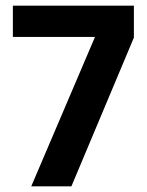

<svg xmlns="http://www.w3.org/2000/svg" viewBox="-20 -659 521 679"><path d="M90.5 0 316 -528.5H25.5V-639H453.5V-526L232.5 0Z"/></svg>

Font: Anek Gujarati Medium SemiBold
Style: Regular
Weight: 600
Version: Version 1.003